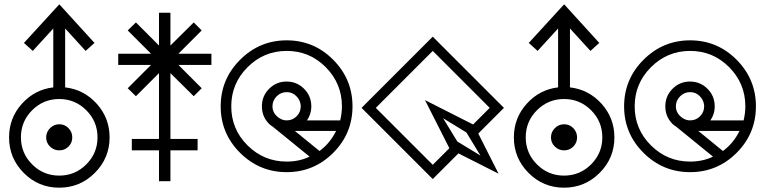

<svg xmlns="http://www.w3.org/2000/svg" viewBox="-20 -750 3550 890"><path d="M212 -156Q230 -174 255 -174Q280 -174 297.5 -156Q315 -138 315 -113Q315 -88 297.5 -70.5Q280 -53 255 -53Q230 -53 212 -70.5Q194 -88 194 -113Q194 -138 212 -156ZM380 -239Q328 -291 254.5 -291Q181 -291 129 -239Q77 -187 77 -113.5Q77 -40 129 12Q181 64 254.5 64Q328 64 380 12Q432 -40 432 -113.5Q432 -187 380 -239ZM282 -345Q369 -335 428.5 -269Q488 -203 488 -113Q488 -17 419.5 51.5Q351 120 254.5 120Q158 120 90 51.5Q22 -17 22 -113Q22 -203 81.5 -269Q141 -335 227 -345V-618L132 -514L91 -551L255 -730L418 -551L377 -514L282 -618Z M770 -539 878 -646 915 -609 807 -501H960V-449H807L915 -341L878 -304L770 -411V-106H896V-53H770V90H717V-53H591V-106H717V-411L610 -304L572 -341L680 -449H528V-501H680L572 -609L610 -646L717 -539V-691H770Z M1374 -261Q1372 -286 1353.5 -304.5Q1335 -323 1309 -323Q1282 -323 1262.5 -303.5Q1243 -284 1243 -257Q1243 -226 1271 -205Q1271 -205 1272 -204.5Q1273 -204 1274 -203Q1290 -192 1309 -192Q1336 -192 1355 -211Q1374 -230 1374 -257ZM1461 -50Q1509 -85 1538 -143H1347ZM1423 -257V-252Q1422 -220 1403 -192H1557Q1565 -226 1565 -257Q1565 -363 1490 -438.5Q1415 -514 1309 -514Q1203 -514 1127.5 -438.5Q1052 -363 1052 -257Q1052 -151 1127.5 -76Q1203 -1 1309 -1Q1368 -1 1415 -24L1244 -163Q1234 -169 1226 -177Q1194 -210 1194 -257Q1194 -305 1227.5 -338.5Q1261 -372 1308.5 -372Q1356 -372 1389.5 -338.5Q1423 -305 1423 -257ZM1093 -473Q1183 -563 1309 -563Q1435 -563 1524.5 -473Q1614 -383 1614 -257Q1614 -131 1524.5 -41.5Q1435 48 1309 48Q1183 48 1093 -41.5Q1003 -131 1003 -257Q1003 -383 1093 -473Z M2105 -39 1986 80 1656 -250 1986 -580 2316 -250 2197 -131 2291 55ZM2173 -173 2250 -250 1986 -514 1722 -250 1986 14 2063 -63 1950 -286ZM2100 -94 2207 -29 2142 -136 2034 -202Z M2552 -156Q2570 -174 2595 -174Q2620 -174 2637.5 -156Q2655 -138 2655 -113Q2655 -88 2637.5 -70.5Q2620 -53 2595 -53Q2570 -53 2552 -70.5Q2534 -88 2534 -113Q2534 -138 2552 -156ZM2720 -239Q2668 -291 2594.5 -291Q2521 -291 2469 -239Q2417 -187 2417 -113.5Q2417 -40 2469 12Q2521 64 2594.5 64Q2668 64 2720 12Q2772 -40 2772 -113.5Q2772 -187 2720 -239ZM2622 -345Q2709 -335 2768.5 -269Q2828 -203 2828 -113Q2828 -17 2759.5 51.5Q2691 120 2594.5 120Q2498 120 2430 51.5Q2362 -17 2362 -113Q2362 -203 2421.5 -269Q2481 -335 2567 -345V-618L2472 -514L2431 -551L2595 -730L2758 -551L2717 -514L2622 -618Z M3244 -261Q3242 -286 3223.5 -304.5Q3205 -323 3179 -323Q3152 -323 3132.5 -303.5Q3113 -284 3113 -257Q3113 -226 3141 -205Q3141 -205 3142 -204.5Q3143 -204 3144 -203Q3160 -192 3179 -192Q3206 -192 3225 -211Q3244 -230 3244 -257ZM3331 -50Q3379 -85 3408 -143H3217ZM3293 -257V-252Q3292 -220 3273 -192H3427Q3435 -226 3435 -257Q3435 -363 3360 -438.5Q3285 -514 3179 -514Q3073 -514 2997.5 -438.5Q2922 -363 2922 -257Q2922 -151 2997.5 -76Q3073 -1 3179 -1Q3238 -1 3285 -24L3114 -163Q3104 -169 3096 -177Q3064 -210 3064 -257Q3064 -305 3097.5 -338.5Q3131 -372 3178.5 -372Q3226 -372 3259.5 -338.5Q3293 -305 3293 -257ZM2963 -473Q3053 -563 3179 -563Q3305 -563 3394.5 -473Q3484 -383 3484 -257Q3484 -131 3394.5 -41.5Q3305 48 3179 48Q3053 48 2963 -41.5Q2873 -131 2873 -257Q2873 -383 2963 -473Z"/></svg>

Font: Astronomicon
Style: Regular
Weight: 400
Version: Version 1.1